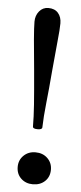

<svg xmlns="http://www.w3.org/2000/svg" viewBox="-52 -713 317 754"><g transform="rotate(5 107.0 -335.5)"><path d="M107 -205Q88 -205 88 -214Q88 -251 84.5 -300Q81 -349 73 -437Q66 -506 62 -554.5Q58 -603 58 -625Q58 -649 72 -666Q86 -683 108 -683Q133 -683 146.5 -667.5Q160 -652 160 -627Q160 -604 155 -556.5Q150 -509 144 -439Q138 -366 132 -310.5Q126 -255 125 -214Q125 -205 107 -205ZM107 12Q79 12 60.5 -5.5Q42 -23 42 -51Q42 -78 60.5 -96Q79 -114 107 -114Q136 -114 154.5 -96Q173 -78 173 -51Q173 -23 154.5 -5.5Q136 12 107 12Z"/></g></svg>

Font: Junicode Two Beta Condensed Medium
Style: Regular
Weight: 500
Width: 3
Designer: Peter S. Baker
Foundry: Briery Creek Software
Version: Version 1.053; ttfautohint (v1.8.4)